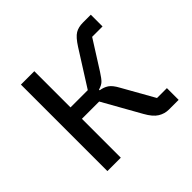

<svg xmlns="http://www.w3.org/2000/svg" viewBox="-130 -663 810 810"><g transform="rotate(-45 275.0 -258.0)"><path d="M85 0V-516H165V-300H268L368 -458Q391 -494 409.5 -505Q428 -516 455 -516H502V-446H440L359 -318Q343 -293 333 -283.5Q323 -274 303 -268V-264Q324 -261 340 -250.5Q356 -240 372 -210L451 -70H510V0H452Q427 0 405 -13.5Q383 -27 363 -63L268 -232H165V0Z"/></g></svg>

Font: IBM Plex Sans
Style: Regular
Weight: 400
Designer: Mike Abbink, Paul van der Laan, Pieter van Rosmalen
Foundry: Bold Monday
Version: Version 3.201